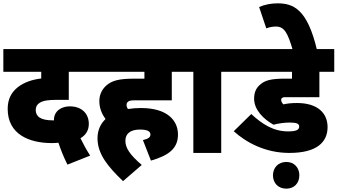

<svg xmlns="http://www.w3.org/2000/svg" viewBox="-20 -916 2022 1150"><path d="M384 70 520 16C498 -18 478 -55 462 -88C489 -104 512 -130 512 -174C512 -235 470 -279 398 -279C349 -279 303 -252 303 -197V-195C301 -195 300 -195 298 -195C218 -195 194 -221 194 -258C194 -277 203 -292 219 -301C239 -313 267 -318 323 -318H392V-486H548V-622H0V-486H227V-446C170 -439 123 -422 87 -394C49 -364 26 -323 26 -264C26 -111 155 -59 291 -59C304 -59 317 -60 330 -61C343 -21 361 24 384 70Z M836 -77 884 46C988 16 1046 -25 1046 -110C1046 -194 983 -269 824 -269C797 -269 771 -267 746 -263C741 -271 738 -279 738 -287C738 -296 741 -302 746 -306C753 -313 764 -315 786 -315H1009V-486H1087V-622H534V-486H845V-445H790C689 -445 652 -433 618 -405C594 -384 575 -353 575 -311C575 -265 592 -231 612 -203C582 -174 564 -136 564 -88C564 6 625 81 717 169L829 72C757 10 731 -30 731 -73C731 -116 762 -140 818 -140C864 -140 881 -129 881 -110C881 -94 868 -84 836 -77Z M1305 -486H1383V-622H1074V-486H1138V0H1305Z M1716 -182C1759 -182 1772 -174 1772 -158C1772 -138 1754 -129 1705 -129C1617 -129 1550 -173 1485 -233L1380 -130C1452 -65 1566 0 1713 0C1881 0 1942 -67 1942 -155C1942 -237 1884 -299 1759 -299C1723 -299 1702 -296 1677 -291C1669 -300 1664 -308 1664 -318C1664 -323 1666 -326 1668 -328C1673 -333 1679 -334 1694 -334H1893V-486H1982V-622H1369V-486H1729V-445H1690C1600 -445 1567 -434 1539 -410C1512 -388 1502 -359 1502 -325C1502 -258 1558 -203 1618 -169C1647 -177 1686 -182 1716 -182ZM1615 134C1615 181 1647 214 1695 214C1742 214 1773 181 1773 134C1773 88 1742 54 1695 54C1647 54 1615 88 1615 134Z M1734 -615H1879C1821 -862 1737 -896 1642 -896C1602 -896 1564 -888 1532 -874L1575 -746C1591 -753 1613 -757 1633 -757C1685 -757 1704 -715 1734 -615Z"/></svg>

Font: Noto Sans Devanagari UI SemiCondensed Black
Style: Regular
Weight: 900
Width: 4
Designer: Jelle Bosma - Monotype Design Team
Foundry: Monotype Imaging Inc.
Version: Version 2.004